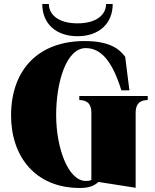

<svg xmlns="http://www.w3.org/2000/svg" viewBox="-20 -919 770 954"><path d="M374 -442V-422C399 -421 434 -416 434 -358V-25C429 -22 423 -20 406 -20C319 -20 259 -183 259 -347C259 -513 310 -680 406 -680C480 -680 537 -619 583 -470H623L602 -637C571 -679 520 -715 400 -715C172 -715 35 -574 35 -345C35 -143 154 15 377 15C423 15 449 4 469 -15L654 14V-358C654 -416 689 -421 714 -422V-442ZM223 -899H190C190 -801 259 -739 365 -739C471 -739 540 -801 540 -899H507C507 -845 458 -803 365 -803C272 -803 223 -845 223 -899Z"/></svg>

Font: Sprat Condensed Black
Style: Regular
Weight: 900
Designer: Ethan Nakache
Foundry: Collletttivo
Version: Version 2.000;Glyphs 3.2 (3217)